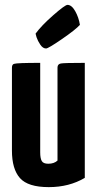

<svg xmlns="http://www.w3.org/2000/svg" viewBox="-20 -758 398 788"><path d="M169 -559Q156 -559 145.5 -574.5Q135 -590 130 -605L126 -620Q150 -653 198.5 -695.5Q247 -738 257 -738Q274 -738 288.5 -712.5Q303 -687 308 -656Q290 -636 234 -597.5Q178 -559 169 -559ZM328 -28Q264 10 180 10Q95 10 62 -27Q29 -64 29 -140V-480Q29 -494 38 -496Q50 -500 145 -500V-133Q145 -108 151.5 -97Q158 -86 178 -86Q202 -86 216 -99V-480V-481Q216 -495 230 -497.5Q244 -500 328 -500Z"/></svg>

Font: Yanone Kaffeesatz Bold
Style: Regular
Weight: 700
Designer: Yanone (Cyrillic: Daniel Pouzeot)
Foundry: Yanone
Version: Version 1.003;PS 001.003;hotconv 1.0.88;makeotf.lib2.5.64775